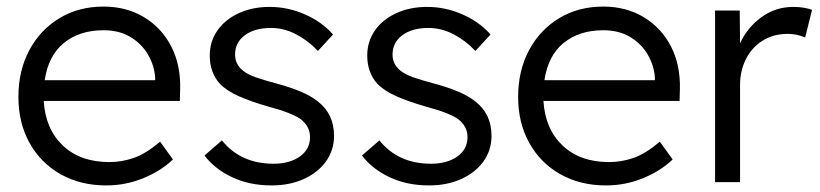

<svg xmlns="http://www.w3.org/2000/svg" viewBox="-20 -554 2495 584"><path d="M303 10Q225 10 164.5 -24Q104 -58 70 -119Q36 -180 36 -259Q36 -339 69 -401Q102 -463 160.5 -498.5Q219 -534 295 -534Q365 -534 418.5 -501.5Q472 -469 501 -412.5Q530 -356 528 -282L527 -247H113Q118 -162 171 -111.5Q224 -61 313 -61Q350 -61 386.5 -73.5Q423 -86 467 -123L506 -69Q471 -35 417 -12.5Q363 10 303 10ZM295 -462Q222 -462 174.5 -423.5Q127 -385 116 -310H452V-317Q450 -353 431 -386.5Q412 -420 377.5 -441Q343 -462 295 -462Z M806 10Q739 10 686 -15Q633 -40 602 -81L655 -127Q712 -56 812 -56Q861 -56 892 -78Q923 -100 923 -137Q923 -170 894 -192Q881 -201 857 -210.5Q833 -220 799 -229Q743 -245 706 -261.5Q669 -278 648 -300Q618 -334 618 -385Q618 -428 641.5 -461.5Q665 -495 706.5 -514Q748 -533 800 -533Q856 -533 908 -510Q960 -487 993 -449L947 -399Q918 -430 881 -449.5Q844 -469 804 -469Q755 -469 725 -447Q695 -425 695 -388Q695 -359 718 -340Q732 -328 757.5 -319Q783 -310 821 -300Q865 -288 895.5 -275Q926 -262 946 -246Q996 -208 996 -141Q996 -97 971.5 -63Q947 -29 904 -9.5Q861 10 806 10Z M1285 10Q1218 10 1165 -15Q1112 -40 1081 -81L1134 -127Q1191 -56 1291 -56Q1340 -56 1371 -78Q1402 -100 1402 -137Q1402 -170 1373 -192Q1360 -201 1336 -210.5Q1312 -220 1278 -229Q1222 -245 1185 -261.5Q1148 -278 1127 -300Q1097 -334 1097 -385Q1097 -428 1120.5 -461.5Q1144 -495 1185.5 -514Q1227 -533 1279 -533Q1335 -533 1387 -510Q1439 -487 1472 -449L1426 -399Q1397 -430 1360 -449.5Q1323 -469 1283 -469Q1234 -469 1204 -447Q1174 -425 1174 -388Q1174 -359 1197 -340Q1211 -328 1236.5 -319Q1262 -310 1300 -300Q1344 -288 1374.5 -275Q1405 -262 1425 -246Q1475 -208 1475 -141Q1475 -97 1450.5 -63Q1426 -29 1383 -9.5Q1340 10 1285 10Z M1823 10Q1745 10 1684.5 -24Q1624 -58 1590 -119Q1556 -180 1556 -259Q1556 -339 1589 -401Q1622 -463 1680.5 -498.5Q1739 -534 1815 -534Q1885 -534 1938.5 -501.5Q1992 -469 2021 -412.5Q2050 -356 2048 -282L2047 -247H1633Q1638 -162 1691 -111.5Q1744 -61 1833 -61Q1870 -61 1906.5 -73.5Q1943 -86 1987 -123L2026 -69Q1991 -35 1937 -12.5Q1883 10 1823 10ZM1815 -462Q1742 -462 1694.5 -423.5Q1647 -385 1636 -310H1972V-317Q1970 -353 1951 -386.5Q1932 -420 1897.5 -441Q1863 -462 1815 -462Z M2155 0V-522H2230L2231 -422Q2252 -469 2295 -501Q2338 -533 2393 -533Q2410 -533 2425 -530.5Q2440 -528 2450 -524L2429 -440Q2403 -451 2377 -451Q2332 -451 2299 -430Q2266 -409 2248.5 -373.5Q2231 -338 2231 -296V0Z"/></svg>

Font: Lexend Deca Light
Style: Regular
Weight: 300
Designer: Bonnie Shaver-Troup, Thomas Jockin
Foundry: Lexend
Version: Version 1.008; ttfautohint (v1.8.4.7-5d5b)